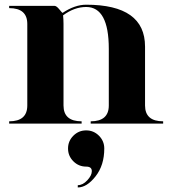

<svg xmlns="http://www.w3.org/2000/svg" viewBox="-20 -533 743 828"><path d="M429.7 107.4Q429.7 179.7 392.1 227.5Q354.5 275.4 315.4 275.4V265.6Q336.9 265.6 356.4 244.6Q376 223.6 376 205.1Q376 185.5 351.6 185.5Q319.3 185.5 296.4 162.6Q273.4 139.6 273.4 107.4Q273.4 75.2 296.4 52.2Q319.3 29.3 351.6 29.3Q383.8 29.3 406.7 52.2Q429.7 75.2 429.7 107.4ZM253.9 -429.7V-78.1Q253.9 -9.8 332 -9.8V0H19.5V-9.8Q97.7 -9.8 97.7 -78.1V-429.7Q97.7 -498 19.5 -498V-507.8H214.8Q223.6 -507.8 235.8 -492.7Q248 -477.5 250 -477.5Q302.7 -512.7 351.6 -512.7Q605.5 -512.7 605.5 -332V-78.1Q605.5 -9.8 683.6 -9.8V0H371.1V-9.8Q449.2 -9.8 449.2 -78.1V-322.3Q449.2 -502.9 351.6 -502.9Q300.8 -502.9 252 -466.8Q253.9 -449.2 253.9 -429.7Z"/></svg>

Font: spinwerad
Style: Bold
Weight: 700
Width: 7
Version: Version 0.3